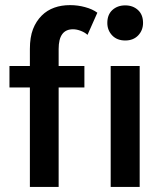

<svg xmlns="http://www.w3.org/2000/svg" viewBox="-20 -733 640 753"><path d="M400.9 -643.1Q400.9 -675.3 420.4 -693.4Q440.4 -711.9 471.2 -711.9Q501.5 -711.9 521.5 -693.4Q541 -675.3 541 -643.1Q541 -614.3 522 -594.2Q502.9 -574.2 471.2 -574.2Q439 -574.2 419.9 -594.2Q400.9 -614.3 400.9 -643.1ZM414.1 -474.1H527.8V0H414.1ZM17.1 -474.1H97.2V-541Q97.2 -586.9 109.4 -618.7Q121.6 -649.9 143.6 -671.9Q164.6 -692.9 193.4 -703.1Q220.7 -712.9 254.9 -712.9Q285.2 -712.9 313.5 -705.1Q342.8 -697.3 361.8 -683.1L323.2 -596.2Q313.5 -605.5 297.4 -611.8Q281.2 -618.2 266.1 -618.2Q210 -618.2 210 -541V-474.1H311V-390.1H210V0H97.2V-390.1H17.1Z"/></svg>

Font: Post Grotesk Medium
Style: Medium
Weight: 500
Version: Version 1.0